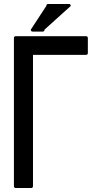

<svg xmlns="http://www.w3.org/2000/svg" viewBox="-20 -960 512 966"><path d="M60 -778H412Q422 -778 422 -768V-693Q422 -684 412 -684H146V-24Q146 -14 136 -14H60Q50 -14 50 -24V-768Q50 -778 60 -778ZM194 -801H145Q135 -801 135 -811L213 -930Q213 -940 223 -940H326Q336 -940 336 -930L204 -811Q204 -801 194 -801Z"/></svg>

Font: Kanalisirung
Style: Regular
Weight: 500
Designer: Peter Wiegel
Foundry: Peter Wiegel
Version: 1.000